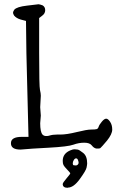

<svg xmlns="http://www.w3.org/2000/svg" viewBox="-20 -685 576 898"><path d="M325.2 63.5Q320.3 71.3 320.3 79.1Q320.3 86.9 324.7 87.9Q329.1 88.9 334.5 88.9Q339.8 88.9 343.8 85Q347.7 81.1 347.7 76.2Q347.7 71.3 344.7 63.5Q341.8 55.7 335.9 55.7Q330.1 55.7 325.2 63.5ZM273.4 175.8Q273.4 169.9 291 149.4Q308.6 128.9 308.6 126Q308.6 123 294.4 108.4Q280.3 93.8 276.9 86.9Q273.4 80.1 273.4 67.4Q273.4 32.2 310.5 17.6Q322.3 12.7 329.1 13.2Q335.9 13.7 343.3 14.6Q350.6 15.6 369.1 30.3Q387.7 44.9 387.7 79.1Q387.7 85 384.8 99.1Q381.8 113.3 353 152.8Q324.2 192.4 297.9 192.4Q296.9 192.4 296.9 193.4Q273.4 193.4 273.4 175.8ZM262.7 -55.7Q292 -55.7 339.4 -67.4Q386.7 -79.1 406.2 -79.1Q425.8 -79.1 432.1 -81.1Q438.5 -83 441.4 -92.3Q444.3 -101.6 456.1 -115.7Q467.8 -129.9 476.6 -129.9Q485.4 -129.9 495.1 -115.2Q504.9 -100.6 504.9 -79.1Q504.9 -57.6 480.5 -27.3Q455.1 2.9 449.2 7.8Q445.3 9.8 439.5 9.8Q439.5 9.8 430.7 9.8Q418.9 7.8 409.2 -4.9Q399.4 -17.6 374 -17.6Q348.6 -17.6 323.2 -8.3Q297.9 1 207 5.9Q116.2 10.7 100.1 12.7Q84 14.6 76.2 14.6Q31.2 14.6 31.2 -14.6Q31.2 -14.6 31.2 -15.6Q31.2 -44.9 82 -44.9Q82 -44.9 85 -44.9H113.3L103.5 -435.5L101.6 -586.9L76.2 -593.8Q56.6 -599.6 45.9 -612.3Q42 -619.1 41 -624Q41 -631.8 46.9 -639.6Q58.6 -653.3 106.4 -658.7Q154.3 -664.1 159.2 -665Q160.2 -665 161.1 -665Q168 -664.1 178.7 -660.2Q191.4 -653.3 191.4 -637.2Q191.4 -621.1 175.8 -610.4L163.1 -600.6V-438.5Q163.1 -280.3 167 -264.2Q170.9 -248 170.9 -237.3L168 -183.6L170.9 -144.5L168 -108.4Q168 -68.4 178.7 -55.7Q185.5 -48.8 195.3 -48.8Q195.3 -48.8 198.2 -48.8Q205.1 -48.8 210.9 -50.8Q226.6 -55.7 247.1 -55.7Q247.1 -55.7 253.9 -55.7Q253.9 -55.7 262.7 -55.7Z"/></svg>

Font: Drukaatie burti
Style: Light
Weight: 300
Version: Version 0.14